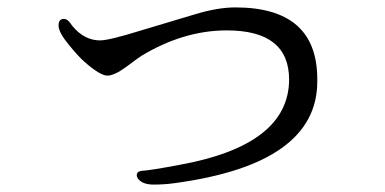

<svg xmlns="http://www.w3.org/2000/svg" viewBox="-20 -510 1040 518"><path d="M152 -459Q160 -459 167 -451L176 -439Q208 -401 250 -401Q274 -401 361 -428L508 -472Q568 -490 615 -490Q835 -490 836 -298Q836 -294 836 -290Q836 -68 452 -16Q424 -12 395 -12Q366 -12 354 -26Q349 -32 349 -37Q349 -47 361 -49Q384 -50 463 -65Q759 -118 760 -295Q760 -428 592 -428Q475 -428 361 -359Q356 -356 322.5 -331Q289 -306 269.5 -306Q250 -306 207 -344Q192 -357 165 -390Q138 -423 138 -441Q138 -459 152 -459Z"/></svg>

Font: Sawarabi Mincho
Style: Regular
Weight: 400
Version: Version 1.00